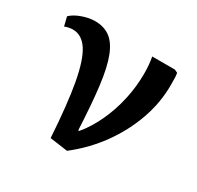

<svg xmlns="http://www.w3.org/2000/svg" viewBox="-122 -657 834 814"><g transform="rotate(30 295.5 -250.0)"><path d="M296 18 209 6Q199 -156 181 -254Q163 -352 134 -396Q105 -440 61 -440Q42 -440 22 -432L11 -476Q29 -494 62.5 -506Q96 -518 125 -518Q168 -518 198 -496.5Q228 -475 247.5 -425.5Q267 -376 277.5 -291.5Q288 -207 294 -81H299Q335 -124 361.5 -181Q388 -238 402 -301.5Q416 -365 416 -429Q416 -474 409 -509H520L535 -502Q537 -492 537.5 -480.5Q538 -469 538 -442Q538 -357 508.5 -273.5Q479 -190 425 -115Q371 -40 296 18Z"/></g></svg>

Font: Literata Medium
Style: Regular
Weight: 500
Designer: Latin by Veronika Burian and Jose Scaglione. Greek by Irene Vlachou. Cyrillic by Vera Evstafieva.
Foundry: TypeTogether
Version: Version 3.103; ttfautohint (v1.8.4.7-5d5b);gftools[0.9.29]